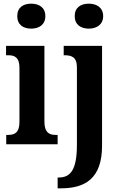

<svg xmlns="http://www.w3.org/2000/svg" viewBox="-20 -786 657 1046"><path d="M150 -630C192 -630 227 -651 227 -698C227 -746 192 -766 150 -766C107 -766 74 -746 74 -698C74 -651 107 -630 150 -630ZM464 -630C505 -630 542 -651 542 -698C542 -746 505 -766 464 -766C421 -766 387 -746 387 -698C387 -651 421 -630 464 -630ZM14 0H294V-51H284C248 -51 222 -64 222 -123V-536H13V-485H26C61 -485 86 -472 86 -417V-122C86 -64 61 -51 24 -51H14ZM294 240H312C443 240 536 187 536 8V-536H327V-485H331C369 -485 399 -476 399 -419V2C399 140 364 181 300 181H294Z"/></svg>

Font: Noto Serif Condensed
Style: Bold
Weight: 700
Width: 3
Designer: Monotype Design Team
Foundry: Monotype Imaging Inc.
Version: Version 2.015